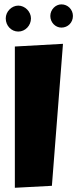

<svg xmlns="http://www.w3.org/2000/svg" viewBox="-20 -890 360 896"><path d="M222.2 -22.9 273.9 -685.5 49.3 -672.9V-13.7ZM6.8 -804.2C6.8 -770 32.7 -742.7 65.4 -742.7C97.7 -742.7 124.5 -770.5 124.5 -804.2C124.5 -835.4 96.7 -863.8 65.4 -863.8C34.2 -863.8 6.8 -835.9 6.8 -804.2ZM214.8 -815.4C214.8 -785.6 238.3 -761.2 266.6 -761.2C296.9 -761.2 320.3 -784.7 320.3 -815.4C320.3 -845.7 296.4 -869.6 266.6 -869.6C238.8 -869.6 214.8 -844.7 214.8 -815.4Z"/></svg>

Font: Luckiest Guy
Style: Regular
Weight: 400
Designer: Astigmatic (AOETI)
Foundry: Astigmatic (AOETI)
Version: Version 1.001